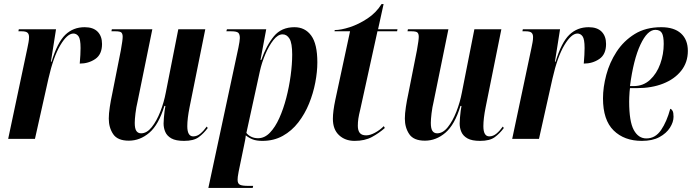

<svg xmlns="http://www.w3.org/2000/svg" viewBox="-20 -679 3384 939"><path d="M114 -444Q117 -459 119.5 -472Q122 -485 122 -498Q122 -512 114.5 -519Q107 -526 85 -526H70L72 -536H254L229 -377H232Q261 -472 299.5 -509Q338 -546 394 -546Q436 -546 457.5 -524Q479 -502 479 -464Q479 -413 446 -390.5Q413 -368 370 -368Q372 -392 373 -410.5Q374 -429 374 -444Q374 -488 364 -501.5Q354 -515 339 -515Q309 -515 275 -458Q241 -401 217 -295L151 0H20Z M880 10Q840 10 818.5 -2Q797 -14 788.5 -33.5Q780 -53 780 -75Q780 -86 781.5 -103Q783 -120 785 -136.5Q787 -153 789 -161H784Q756 -69 710.5 -30Q665 9 610 9Q555 9 533.5 -23Q512 -55 512 -99Q512 -123 517 -156Q522 -189 528 -216L571 -433Q580 -483 580 -499Q580 -513 574 -519.5Q568 -526 544 -526H525L527 -536H725L653 -183Q646 -154 642.5 -124.5Q639 -95 639 -78Q639 -50 647 -38.5Q655 -27 670 -27Q698 -27 722 -57Q746 -87 764 -133Q782 -179 791 -227L852 -536H984L907 -154Q896 -99 896 -62Q896 -12 925 -12Q944 -12 960.5 -26Q977 -40 991 -60L996 -53Q976 -26 951.5 -8Q927 10 880 10Z M1146 -446Q1149 -461 1151 -473.5Q1153 -486 1153 -493Q1153 -511 1145.5 -518.5Q1138 -526 1110 -526H1087L1090 -536H1282L1254 -386H1258Q1283 -457 1319.5 -501.5Q1356 -546 1420 -546Q1472 -546 1502 -505Q1532 -464 1532 -374Q1532 -328 1522 -275.5Q1512 -223 1491.5 -172.5Q1471 -122 1439 -80.5Q1407 -39 1363 -14.5Q1319 10 1263 10Q1235 10 1216.5 3Q1198 -4 1182 -17Q1181 -4 1178.5 8Q1176 20 1173 35L1147 161Q1144 177 1143 185Q1142 193 1142 200Q1142 219 1153.5 224.5Q1165 230 1193 230H1218L1216 240H999ZM1242 -3Q1274 -3 1300 -30Q1326 -57 1346 -101.5Q1366 -146 1380 -200Q1394 -254 1401.5 -309.5Q1409 -365 1409 -412Q1409 -468 1396 -489.5Q1383 -511 1362 -511Q1339 -511 1317 -483Q1295 -455 1277.5 -413.5Q1260 -372 1251 -331L1185 -29Q1193 -18 1208 -10.5Q1223 -3 1242 -3Z M1714 10Q1668 10 1638 -18Q1608 -46 1608 -98Q1608 -134 1620 -191L1692 -526H1616L1617 -532Q1647 -532 1690.5 -546Q1734 -560 1777 -588.5Q1820 -617 1846 -659H1856L1829 -536H1924L1922 -526H1826L1742 -144Q1735 -116 1732.5 -98.5Q1730 -81 1730 -64Q1730 -41 1739.5 -29Q1749 -17 1771 -17Q1790 -17 1814 -30Q1838 -43 1857 -62L1862 -53Q1834 -28 1799 -9Q1764 10 1714 10Z M2328 10Q2288 10 2266.5 -2Q2245 -14 2236.5 -33.5Q2228 -53 2228 -75Q2228 -86 2229.5 -103Q2231 -120 2233 -136.5Q2235 -153 2237 -161H2232Q2204 -69 2158.5 -30Q2113 9 2058 9Q2003 9 1981.5 -23Q1960 -55 1960 -99Q1960 -123 1965 -156Q1970 -189 1976 -216L2019 -433Q2028 -483 2028 -499Q2028 -513 2022 -519.5Q2016 -526 1992 -526H1973L1975 -536H2173L2101 -183Q2094 -154 2090.5 -124.5Q2087 -95 2087 -78Q2087 -50 2095 -38.5Q2103 -27 2118 -27Q2146 -27 2170 -57Q2194 -87 2212 -133Q2230 -179 2239 -227L2300 -536H2432L2355 -154Q2344 -99 2344 -62Q2344 -12 2373 -12Q2392 -12 2408.5 -26Q2425 -40 2439 -60L2444 -53Q2424 -26 2399.5 -8Q2375 10 2328 10Z M2579 -444Q2582 -459 2584.5 -472Q2587 -485 2587 -498Q2587 -512 2579.5 -519Q2572 -526 2550 -526H2535L2537 -536H2719L2694 -377H2697Q2726 -472 2764.5 -509Q2803 -546 2859 -546Q2901 -546 2922.5 -524Q2944 -502 2944 -464Q2944 -413 2911 -390.5Q2878 -368 2835 -368Q2837 -392 2838 -410.5Q2839 -429 2839 -444Q2839 -488 2829 -501.5Q2819 -515 2804 -515Q2774 -515 2740 -458Q2706 -401 2682 -295L2616 0H2485Z M3119 10Q3033 10 2981 -41Q2929 -92 2929 -198Q2929 -252 2945 -312.5Q2961 -373 2995.5 -426Q3030 -479 3084 -512.5Q3138 -546 3214 -546Q3277 -546 3310.5 -515.5Q3344 -485 3344 -430Q3344 -374 3311.5 -333Q3279 -292 3223 -270Q3167 -248 3095 -248H3061Q3060 -243 3059 -230Q3058 -217 3057.5 -203.5Q3057 -190 3057 -182Q3057 -85 3079.5 -43.5Q3102 -2 3141 -2Q3185 -2 3213 -43Q3241 -84 3258 -147Q3265 -145 3269.5 -136.5Q3274 -128 3274 -108Q3274 -82 3256.5 -54.5Q3239 -27 3205 -8.5Q3171 10 3119 10ZM3079 -258Q3126 -258 3159 -288.5Q3192 -319 3209 -366.5Q3226 -414 3226 -464Q3226 -502 3217 -517.5Q3208 -533 3185 -533Q3146 -533 3112 -460.5Q3078 -388 3061 -258Z"/></svg>

Font: Noto Serif Display ExtraCondensed
Style: Bold Italic
Weight: 700
Width: 2
Italic angle: -12°
Designer: Monotype Design Team
Foundry: Monotype Imaging Inc.
Version: Version 2.009